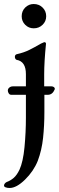

<svg xmlns="http://www.w3.org/2000/svg" viewBox="-42 -649 293 956"><path d="M231 -207 230 -203Q219 -177 196 -177H179V-91Q179 -24 172.5 37.5Q166 99 146 152Q125 204 82.5 245.5Q40 287 6 287Q-5 287 -13.5 284Q-22 281 -22 275Q-22 269 -17.5 264Q-13 259 -8 257Q11 250 26.5 236.5Q42 223 55 196Q73 157 80 83.5Q87 10 87 -63V-177H14Q6 -177 1.5 -184Q-3 -191 -3 -198Q-3 -207 4.5 -213Q12 -219 22 -219H87V-280Q87 -343 41 -351Q37 -352 34.5 -356.5Q32 -361 32 -366Q32 -371 34.5 -374.5Q37 -378 41 -379Q77 -387 104 -400.5Q131 -414 162 -432Q178 -439 178 -439Q187 -439 187 -431Q178 -341 178 -279V-219H215Q221 -219 226 -215.5Q231 -212 231 -207ZM66 -568Q66 -594 83.5 -611.5Q101 -629 126 -629Q152 -629 170 -611.5Q188 -594 188 -568Q188 -543 170 -525.5Q152 -508 126 -508Q101 -508 83.5 -525.5Q66 -543 66 -568Z"/></svg>

Font: EB Garamond Medium
Style: Regular
Weight: 500
Designer: Georg Duffner and Octavio Pardo
Foundry: Georg Duffner
Version: Version 1.000